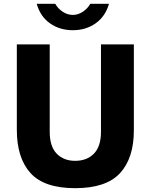

<svg xmlns="http://www.w3.org/2000/svg" viewBox="-20 -974 779 1004"><path d="M68 -295V-742H240V-285Q240 -208 276.5 -170.5Q313 -133 373 -133Q434 -133 471 -170.5Q508 -208 508 -285V-742H680V-293Q680 -147 607.5 -68.5Q535 10 373 10Q211 10 139.5 -69Q68 -148 68 -295ZM172 -954H269Q283 -929 308 -912.5Q333 -896 361 -896Q388 -896 413 -912.5Q438 -929 452 -954H550Q531 -888 480 -852Q429 -816 361 -816Q293 -816 242 -851.5Q191 -887 172 -954Z"/></svg>

Font: Morrison
Style: Bold
Weight: 700
Designer: Pablo Impallari, Rodrigo Fuenzalida (Modified by Dan O. Williams)
Version: Version 0.03;June 6, 2019;FontCreator 11.5.0.2425 64-bit; tt